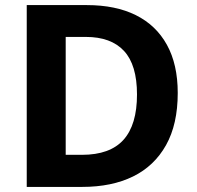

<svg xmlns="http://www.w3.org/2000/svg" viewBox="-20 -734 772 754"><path d="M85 0V-714H321Q434 -714 513.5 -674.5Q593 -635 635.5 -558Q678 -481 678 -369Q678 -246 632 -164Q586 -82 502.5 -41Q419 0 303 0ZM238 -126H302Q412 -126 465 -185Q518 -244 518 -363Q518 -479 467 -534Q416 -589 317 -589H238Z"/></svg>

Font: Noto Sans Symbols
Style: Bold
Weight: 700
Version: Version 2.002